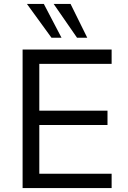

<svg xmlns="http://www.w3.org/2000/svg" viewBox="-20 -957 650 977"><path d="M95 0V-705H548V-632H180V-394H527V-321H180V-73H548V0ZM372 -765 253 -937H339L424 -765ZM242 -765 117 -937H203L293 -765Z"/></svg>

Font: Nunito Sans 10pt
Style: Regular
Weight: 400
Designer: Vernon Adams
Foundry: Vernon Adams
Version: Version 3.101;gftools[0.9.27]